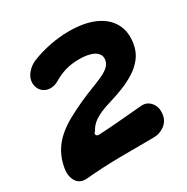

<svg xmlns="http://www.w3.org/2000/svg" viewBox="-171 -746 862 884"><g transform="rotate(-30 259.5 -304.5)"><path d="M43 10Q5 13 -12 -14.5Q-29 -42 -23 -81Q-15 -128 5 -162.5Q25 -197 55 -223Q85 -249 122.5 -269.5Q160 -290 202 -309Q239 -326 271 -338Q303 -350 328.5 -361.5Q354 -373 370 -387Q386 -401 389 -420Q392 -437 384.5 -449.5Q377 -462 362.5 -469.5Q348 -477 328.5 -480.5Q309 -484 288 -484Q247 -484 215 -475Q183 -466 149 -446Q127 -433 103.5 -434Q80 -435 63.5 -450.5Q47 -466 45 -493Q44 -521 63 -544.5Q82 -568 110 -580Q157 -599 209 -609Q261 -619 309 -619Q391 -619 445.5 -594.5Q500 -570 524.5 -525.5Q549 -481 539 -420Q532 -379 509 -350Q486 -321 453.5 -301Q421 -281 385.5 -267Q350 -253 316 -243Q282 -233 259 -223Q227 -209 210 -193.5Q193 -178 185 -161Q175 -154 177.5 -145.5Q180 -137 193 -137Q251 -140 309 -145Q367 -150 426 -155Q458 -158 478.5 -132.5Q499 -107 492 -67Q486 -36 460.5 -18Q435 0 404 0Q313 0 223.5 1Q134 2 43 10Z"/></g></svg>

Font: Winky Sans
Style: Bold Italic
Weight: 700
Italic angle: -8.97852°
Designer: Simon Atzbach
Foundry: typofactur
Version: Version 1.205